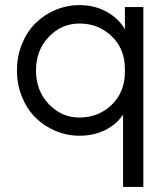

<svg xmlns="http://www.w3.org/2000/svg" viewBox="-20 -528 648 758"><path d="M465.8 210V-75.2Q440.4 -37.1 395.5 -14.6Q350.6 7.8 293.9 7.8Q244.1 7.8 199 -11.2Q153.8 -30.3 120.1 -63.7Q86.4 -97.2 66.7 -145.8Q46.9 -194.3 46.9 -250Q46.9 -305.7 66.7 -354.2Q86.4 -402.8 120.1 -436.3Q153.8 -469.7 199 -488.8Q244.1 -507.8 293.9 -507.8Q354 -507.8 401.6 -481.2Q449.2 -454.6 473.1 -412.1V-500H545.9V210ZM122.1 -250Q122.1 -169.9 172.6 -116.9Q223.1 -64 293.9 -64Q368.7 -64 420.9 -114.3Q473.1 -164.6 473.1 -244.1V-255.9Q473.1 -335 420.9 -385Q368.7 -435.1 293.9 -435.1Q223.1 -435.1 172.6 -382.3Q122.1 -329.6 122.1 -250Z"/></svg>

Font: Human Sans
Style: Regular
Weight: 400
Designer: Tim Radville
Foundry: Continuum
Version: Version 1.000;FEAKit 1.0